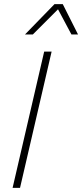

<svg xmlns="http://www.w3.org/2000/svg" viewBox="-20 -910 398 930"><path d="M230 -660 77 0H41L194 -660ZM284 -890 358 -743H326L261 -865L139 -743H101L244 -890Z"/></svg>

Font: Kantumruy Pro ExtraLight
Style: Italic
Weight: 250
Italic angle: -13°
Version: Version 1.002